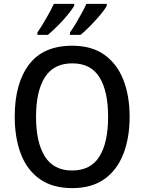

<svg xmlns="http://www.w3.org/2000/svg" viewBox="-20 -1054 744 991"><path d="M649 -451Q649 -342 616.5 -259Q584 -176 518.5 -129.5Q453 -83 353 -83Q251 -83 185 -130Q119 -177 87.5 -260Q56 -343 56 -452Q56 -623 129.5 -720.5Q203 -818 353 -818Q453 -818 518.5 -771.5Q584 -725 616.5 -642.5Q649 -560 649 -451ZM166 -451Q166 -319 211.5 -246.5Q257 -174 352 -174Q448 -174 493 -246Q538 -318 538 -451Q538 -583 493.5 -655Q449 -727 353 -727Q257 -727 211.5 -655Q166 -583 166 -451ZM531 -1024Q521 -1005 497 -976.5Q473 -948 445.5 -920Q418 -892 396 -874H341V-886Q356 -907 372 -934Q388 -961 402.5 -987.5Q417 -1014 426 -1034H531ZM363 -1024Q352 -1005 329 -977Q306 -949 278 -921Q250 -893 227 -874H173V-886Q195 -918 219.5 -961Q244 -1004 258 -1034H363Z"/></svg>

Font: Noto Sans Telugu UI SemiCondensed Medium
Style: Regular
Weight: 500
Width: 4
Designer: Jelle Bosma - Monotype Design Team
Foundry: Monotype Imaging Inc.
Version: Version 2.005; ttfautohint (v1.8.4.7-5d5b)